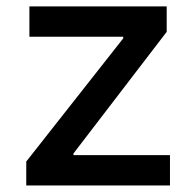

<svg xmlns="http://www.w3.org/2000/svg" viewBox="-20 -565 591 585"><path d="M60 0V-72.8L355.5 -448.2V-453.1H69.6V-545.5H487.9V-468L203.8 -97.3V-92.3H497.9V0Z"/></svg>

Font: Inter UI Medium
Style: Regular
Weight: 500
Designer: Rasmus Andersson
Foundry: rsms
Version: 3.2;8d6f07862